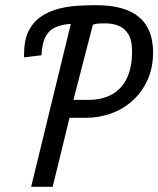

<svg xmlns="http://www.w3.org/2000/svg" viewBox="-20 -720 610 740"><path d="M100 0 253 -628Q220 -626 195 -615.5Q170 -605 156 -579.5Q142 -554 140 -507L73 -499Q72 -503 72.5 -507.5Q73 -512 73 -513Q73 -568 91.5 -603Q110 -638 141 -658Q172 -678 208.5 -687Q245 -696 282 -698Q319 -700 350 -700Q461 -700 515.5 -654.5Q570 -609 570 -518Q570 -459 549 -412.5Q528 -366 492 -333Q456 -300 409 -283Q362 -266 311 -266H248L183 0ZM263 -335H320Q373 -335 410.5 -355.5Q448 -376 468.5 -417.5Q489 -459 489 -522Q489 -565 474.5 -588.5Q460 -612 436.5 -621Q413 -630 386 -630Q374 -630 362 -629.5Q350 -629 338 -625Z"/></svg>

Font: Ubuntu Sans Mono
Style: Italic
Weight: 400
Italic angle: -13.5°
Monospace: yes
Designer: Dalton Maag Ltd
Foundry: Dalton Maag Ltd
Version: Version 1.006